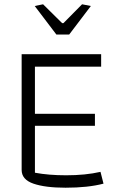

<svg xmlns="http://www.w3.org/2000/svg" viewBox="-20 -867 568 896"><path d="M142 -839 181 -847 270 -759H276L363 -847L404 -839L303 -706H243ZM81 -74V-614H452V-556H143V-336H423V-280H143V-61Q207 -49 289 -49Q379 -49 449 -65L463 -10Q391 9 286 9Q191 9 136 -10Q81 -29 81 -74Z"/></svg>

Font: Athiti
Style: Regular
Weight: 400
Designer: CadsonDemak Team
Foundry: CadsonDemak
Version: Version 1.032